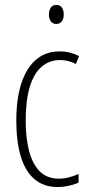

<svg xmlns="http://www.w3.org/2000/svg" viewBox="-20 -747 360 777"><path d="M214 10Q157 10 119.5 -22Q82 -54 64 -114.5Q46 -175 46 -258Q46 -349 67 -411.5Q88 -474 127 -506.5Q166 -539 221 -539Q244 -539 263.5 -534Q283 -529 300 -520L287 -488Q272 -496 256 -500Q240 -504 223 -504Q180 -504 148.5 -477Q117 -450 100.5 -395.5Q84 -341 84 -259Q84 -188 98 -135Q112 -82 141.5 -53Q171 -24 218 -24Q238 -24 258 -29Q278 -34 298 -43V-8Q281 0 257.5 5Q234 10 214 10ZM208 -727Q224 -727 231 -715.5Q238 -704 238 -689Q238 -671 230 -660.5Q222 -650 208 -650Q193 -650 185.5 -661Q178 -672 178 -688Q178 -704 185 -715.5Q192 -727 208 -727Z"/></svg>

Font: Noto Sans Khmer ExtraCondensed ExtraLight
Style: Regular
Weight: 250
Width: 2
Designer: Danh Hong and the Monotype Design Team
Foundry: Monotype Imaging Inc.
Version: Version 2.004